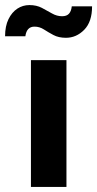

<svg xmlns="http://www.w3.org/2000/svg" viewBox="-56 -737 383 757"><path d="M66 -500H206V0H66ZM204 -588Q175 -588 154.5 -599Q134 -610 117 -621Q100 -632 80 -632Q49 -632 44 -594H-36Q-36 -634 -22.5 -661.5Q-9 -689 12.5 -703Q34 -717 60 -717Q88 -717 109 -706Q130 -695 149 -684Q168 -673 189 -673Q207 -673 216 -683Q225 -693 227 -712H307Q307 -651 276 -619.5Q245 -588 204 -588Z"/></svg>

Font: Moderustic SemiBold
Style: Regular
Weight: 600
Designer: Tural Alisoy
Foundry: TAFT Foundry
Version: Version 2.120